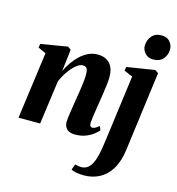

<svg xmlns="http://www.w3.org/2000/svg" viewBox="-142 -887 1161 1261"><g transform="rotate(15 439.0 -256.0)"><path d="M229.5 -370Q243.5 -400 263.5 -429.2Q283.5 -458.5 308.8 -482.5Q334 -506.5 363.8 -521Q393.5 -535.5 427.5 -535.5Q482 -535.5 511 -503.5Q540 -471.5 540 -414Q540 -391 536.8 -362.2Q533.5 -333.5 528.8 -303.2Q524 -273 520 -245Q516 -219.5 511.2 -190.2Q506.5 -161 503 -134.8Q499.5 -108.5 498 -91Q498 -73.5 503.8 -67.8Q509.5 -62 516.5 -62Q525 -62 536 -67.2Q547 -72.5 561.5 -85.5L573.5 -59Q564 -47.5 543.5 -31Q523 -14.5 491.8 -1.8Q460.5 11 417.5 11Q394 11 377.5 3Q361 -5 352.5 -20Q344 -35 344 -56Q344 -66.5 346.2 -84.8Q348.5 -103 352 -126.2Q355.5 -149.5 359.5 -173.5Q363.5 -197.5 366.5 -218.5Q370.5 -242 374 -265.5Q377.5 -289 380.5 -311.2Q383.5 -333.5 385.5 -352.5Q387.5 -371.5 387 -385.5Q387 -406 384 -418.2Q381 -430.5 373.2 -436Q365.5 -441.5 352 -441.5Q335.5 -441.5 317 -429Q298.5 -416.5 280.5 -395.8Q262.5 -375 246.5 -349.5Q230.5 -324 220 -298L179 0H32L93.5 -454.5L40 -479L44.5 -505L226 -535L247.5 -519.5ZM770.5 20.5Q760 101.5 728.2 153.5Q696.5 205.5 649 230.2Q601.5 255 544 255Q517 255 493.5 251Q470 247 457 238.5L471 200Q479.5 203 491 205Q502.5 207 511.5 207Q537.5 207 555.8 193.8Q574 180.5 586.5 154.5Q599 128.5 607.5 90Q616 51.5 622.5 1L683 -454L624.5 -479L629.5 -505L819 -535L841.5 -519.5ZM786 -598Q751.5 -598 730.8 -620.8Q710 -643.5 710.5 -673Q711.5 -711 734.8 -738.2Q758 -765.5 799.5 -765.5Q838.5 -765.5 858 -742.2Q877.5 -719 877.5 -691Q877.5 -653.5 854.5 -625.8Q831.5 -598 786 -598Z"/></g></svg>

Font: Merriweather 96pt ExtraBold
Style: Italic
Weight: 800
Italic angle: -7.8°
Version: Version 2.101